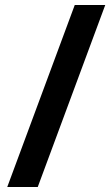

<svg xmlns="http://www.w3.org/2000/svg" viewBox="-20 -741 447 768"><path d="M401 -721H279L9 7H131Z"/></svg>

Font: Noto Sans Georgian Condensed Bold
Style: Regular
Weight: 700
Width: 3
Designer: Monotype Design Team, Akaki Razmadze
Foundry: Google LLC
Version: Version 2.005